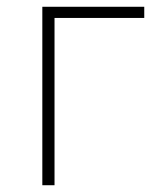

<svg xmlns="http://www.w3.org/2000/svg" viewBox="-20 -547 474 567"><path d="M105 0V-527H406V-494H141V0Z"/></svg>

Font: Noto Sans Korean Thin
Style: Regular
Weight: 250
Designer: Ryoko NISHIZUKA  (kana & ideographs); Paul D. Hunt (Latin, Greek & Cyrillic); Wenlong ZHANG  (bopomofo); Sandoll Communi
Foundry: Adobe Systems Incorporated
Version: Version 1.0001;PS 1;hotconv 1.0.78;makeotf.lib2.5.61930